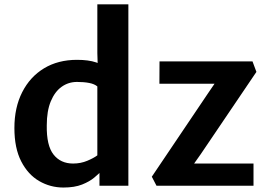

<svg xmlns="http://www.w3.org/2000/svg" viewBox="-20 -832 1196 860"><path d="M425.5 0V-71L416 -77V-460L420 -463.5L416 -594V-812.5H555V0ZM264 8Q205.5 8 155.5 -21Q105.5 -50 75 -109.2Q44.5 -168.5 44.5 -258.5Q44.5 -350.5 79.5 -419.2Q114.5 -488 177.2 -526Q240 -564 325 -564Q376.5 -564 410.5 -552.5Q444.5 -541 453.5 -533.5L416.5 -444.5Q403 -456 379.2 -460.5Q355.5 -465 325 -465Q286.5 -465 256 -443.2Q225.5 -421.5 207.5 -378.2Q189.5 -335 189.5 -270.5Q188 -180 219.8 -139.8Q251.5 -99.5 307.5 -99.5Q341.5 -99.5 370.8 -111.8Q400 -124 416.5 -136.5L435 -66.5Q423 -54 402.2 -36.5Q381.5 -19 347.8 -5.5Q314 8 264 8ZM681 0 660 -40.5 912 -414.5 941 -457H694L694.5 -557H1111L1128.5 -510L879.5 -142L849.5 -99.5H1115.5V0Z"/></svg>

Font: Merriweather Sans SemiBold
Style: Regular
Weight: 600
Designer: Eben Sorkin
Foundry: Eben Sorkin
Version: Version 2.001